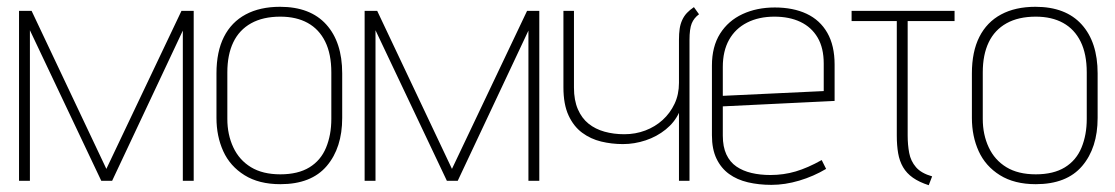

<svg xmlns="http://www.w3.org/2000/svg" viewBox="-20 -532 3280 565"><path d="M514 -500 293 -35 73 -500H36V0H68V-443L278 0H310L518 -442V0H550V-500Z M987 -185V-316Q987 -408 940 -460Q893 -512 804 -512Q745 -512 703 -489.5Q661 -467 639 -423.5Q617 -380 617 -316V-185Q617 -131 637 -87Q657 -43 699.5 -16.5Q742 10 805 10Q896 10 941.5 -43.5Q987 -97 987 -185ZM955 -319V-182Q955 -135 939.5 -97.5Q924 -60 890.5 -39.5Q857 -19 805 -19Q753 -19 718.5 -40Q684 -61 666.5 -98.5Q649 -136 649 -182V-319Q649 -371 666.5 -407.5Q684 -444 719 -463.5Q754 -483 805 -483Q852 -483 885.5 -464.5Q919 -446 937 -409.5Q955 -373 955 -319Z M1531 -500 1310 -35 1090 -500H1053V0H1085V-443L1295 0H1327L1535 -442V0H1567V-500Z M1978 0H2009V-414Q2009 -447 2015.5 -463Q2022 -479 2037 -490L2022 -511Q2010 -503 2001.5 -494Q1993 -485 1987.5 -473Q1982 -461 1980 -447Q1978 -433 1978 -415V-288Q1978 -254 1965 -226.5Q1952 -199 1930 -179Q1908 -159 1879 -148Q1850 -137 1817 -137Q1786 -137 1759 -144.5Q1732 -152 1712 -168Q1692 -184 1680.5 -210.5Q1669 -237 1669 -274V-500H1638V-275Q1638 -225 1653 -192.5Q1668 -160 1693 -141.5Q1718 -123 1749 -115.5Q1780 -108 1813 -108Q1847 -108 1880 -119Q1913 -130 1939 -151Q1965 -172 1978 -200Z M2107 -133V-219L2436 -235V-342Q2436 -398 2414.5 -435.5Q2393 -473 2353.5 -491.5Q2314 -510 2260 -510Q2207 -510 2165 -490.5Q2123 -471 2099 -433Q2075 -395 2075 -339V-134Q2075 -93 2088.5 -65Q2102 -37 2125.5 -20Q2149 -3 2181 4.5Q2213 12 2250 12Q2290 12 2332 -0.5Q2374 -13 2411 -35L2398 -61Q2357 -38 2321.5 -27.5Q2286 -17 2247 -17Q2217 -17 2191.5 -23Q2166 -29 2147 -42Q2128 -55 2117.5 -77.5Q2107 -100 2107 -133ZM2404 -345V-264L2107 -250V-335Q2107 -382 2125.5 -415Q2144 -448 2178.5 -465.5Q2213 -483 2259 -483Q2303 -483 2335.5 -467.5Q2368 -452 2386 -421.5Q2404 -391 2404 -345Z M2651 -133V-470H2789V-500H2486V-470H2619V-133Q2619 -104 2623 -81Q2627 -58 2637.5 -40Q2648 -22 2666.5 -9Q2685 4 2713 13L2723 -13Q2691 -22 2675.5 -40Q2660 -58 2655.5 -82Q2651 -106 2651 -133Z M3210 -185V-316Q3210 -408 3163 -460Q3116 -512 3027 -512Q2968 -512 2926 -489.5Q2884 -467 2862 -423.5Q2840 -380 2840 -316V-185Q2840 -131 2860 -87Q2880 -43 2922.5 -16.5Q2965 10 3028 10Q3119 10 3164.5 -43.5Q3210 -97 3210 -185ZM3178 -319V-182Q3178 -135 3162.5 -97.5Q3147 -60 3113.5 -39.5Q3080 -19 3028 -19Q2976 -19 2941.5 -40Q2907 -61 2889.5 -98.5Q2872 -136 2872 -182V-319Q2872 -371 2889.5 -407.5Q2907 -444 2942 -463.5Q2977 -483 3028 -483Q3075 -483 3108.5 -464.5Q3142 -446 3160 -409.5Q3178 -373 3178 -319Z"/></svg>

Font: Advent Pro ExtraLight
Style: Regular
Weight: 250
Version: Version 3.000